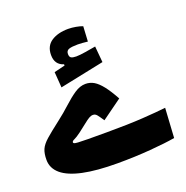

<svg xmlns="http://www.w3.org/2000/svg" viewBox="-116 -731 817 843"><g transform="rotate(-20 293.0 -309.5)"><path d="M293.5 4.9Q196.3 4.9 132.1 -8.8Q67.9 -22.5 36.1 -49.6Q4.4 -76.7 4.4 -115.7Q4.4 -145.5 12.7 -164.6Q21 -183.6 44.2 -204.1Q67.4 -224.6 111.3 -258.3Q145 -284.2 173.3 -310.3Q201.7 -336.4 227.5 -353.8Q253.4 -371.1 278.8 -371.1Q300.3 -371.1 318.4 -360.4Q336.4 -349.6 355.5 -325.4Q374.5 -301.3 397 -260.3L303.2 -192.4Q289.6 -212.9 282 -222.4Q274.4 -231.9 263.2 -231.9Q254.4 -231.9 244.4 -226.1Q234.4 -220.2 219.7 -208.3Q205.1 -196.3 181.6 -178.7Q161.1 -163.6 150.6 -159.2Q140.1 -154.8 139.6 -148.9Q139.6 -145.5 143.1 -143.6Q146.5 -141.6 160.9 -140.6Q175.3 -139.6 207.3 -139.4Q239.3 -139.2 295.4 -139.2Q396 -139.2 463.4 -143.6Q530.8 -147.9 572.3 -152.8L564 -14.6Q519.5 -6.8 447 -1Q374.5 4.9 293.5 4.9ZM175.3 -392.6 169.9 -465.8 254.9 -486.3 250 -444.8 220.7 -472.2V-483.9Q180.7 -496.1 180.7 -541.5Q180.7 -583.5 211.4 -603.8Q242.2 -624 290 -624Q307.1 -624 325.9 -620.6Q344.7 -617.2 356.9 -612.3L353 -542Q341.8 -543.5 328.6 -544.4Q315.4 -545.4 307.1 -545.4Q278.8 -545.4 265.4 -540.8Q252 -536.1 252 -520.5Q252 -506.8 259.5 -502.4Q267.1 -498 283.2 -498Q298.8 -498 326.2 -502.4Q353.5 -506.8 375.5 -510.7L382.3 -435.5Z"/></g></svg>

Font: Cascadia Mono
Style: Regular
Weight: 400
Monospace: yes
Designer: Aaron Bell
Foundry: Saja Typeworks
Version: Version 2404.023